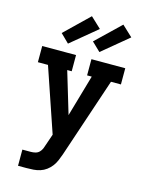

<svg xmlns="http://www.w3.org/2000/svg" viewBox="-142 -1071 884 1157"><g transform="rotate(15 300.0 -493.0)"><path d="M87 0V-101H139Q154 -101 168 -104.5Q182 -108 192 -118Q202 -128 207.5 -141Q213 -154 217 -168L240 -235L104 -634H41V-735H252V-634H224L302 -374L377 -634H348V-735H559V-634H497L330 -136Q323 -116 314.5 -96Q306 -76 293 -59Q280 -42 262.5 -29Q245 -16 224.5 -9.5Q204 -3 182.5 -1.5Q161 0 139 0ZM383 -789 329 -841 480 -986 546 -924ZM187 -789 134 -841 284 -986 350 -924Z"/></g></svg>

Font: Iosevka Etoile
Style: Bold
Weight: 700
Designer: Belleve Invis
Foundry: Belleve Invis
Version: Version 28.1.0; ttfautohint (v1.8.4)